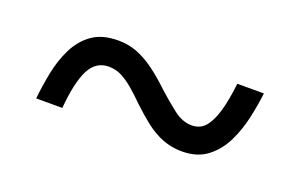

<svg xmlns="http://www.w3.org/2000/svg" viewBox="-39 -560 636 407"><g transform="rotate(20 279.5 -356.5)"><path d="M54 -269Q57 -298 63 -328.5Q69 -359 82 -385.5Q95 -412 117.5 -428Q140 -444 176 -444Q199 -444 218.5 -436.5Q238 -429 258 -414.5Q278 -400 301 -378Q322 -359 342 -343.5Q362 -328 383 -328Q402 -328 413.5 -341.5Q425 -355 432.5 -381Q440 -407 444 -444H504Q501 -418 494.5 -388Q488 -358 475 -331Q462 -304 439.5 -286.5Q417 -269 382 -269Q359 -269 338.5 -277Q318 -285 299.5 -299.5Q281 -314 262 -332Q247 -347 233 -359Q219 -371 205.5 -378Q192 -385 176 -385Q147 -385 132.5 -356.5Q118 -328 113 -269Z"/></g></svg>

Font: Noto Serif Tibetan
Style: Regular
Weight: 400
Designer: Monotype Design Team
Foundry: Monotype Imaging Inc.
Version: Version 2.103